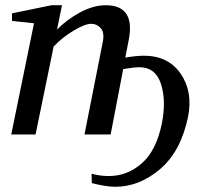

<svg xmlns="http://www.w3.org/2000/svg" viewBox="-20 -514 781 734"><path d="M403 0H303L373 -354Q380 -390 365 -406.5Q350 -423 329 -423Q305 -423 261.5 -397Q218 -371 185 -336L116 0H23L110 -425L26 -434V-463L177 -494H217L198 -401Q235 -439 286 -466.5Q337 -494 384 -494Q496 -494 473 -366L459 -294Q503 -301 530 -301Q623 -301 670.5 -232.5Q718 -164 699 -68Q672 64 592.5 132Q513 200 421 200Q385 200 331 186L330 150Q362 159 396 159Q467 159 522.5 110Q578 61 599 -43Q616 -131 595 -194Q574 -257 513 -257Q495 -257 451 -250Z"/></svg>

Font: Veleka
Style: Italic
Weight: 400
Italic angle: -12°
Designer: Stefan Peev, Context Ltd, 2016; SIL International, 1997-2014.
Foundry: Stefan Peev, Context Ltd, 2016
Version: Version 1.000